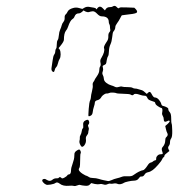

<svg xmlns="http://www.w3.org/2000/svg" viewBox="-20 -632 600 646"><path d="M268 -227Q276 -231 278 -227Q283 -219 277 -212Q275 -209 277.5 -204.5Q280 -200 278.5 -195Q277 -190 277 -186Q277 -182 272.5 -176.5Q268 -171 269 -164Q271 -152 263 -142Q255 -133 250 -145Q246 -153 247.5 -158.5Q249 -164 248.5 -168.5Q248 -173 251 -178Q254 -183 255 -190.5Q256 -198 258.5 -200Q261 -202 260 -210Q258 -223 268 -227ZM359 -610Q366 -615 372 -609Q379 -601 382 -606Q383 -608 407 -607L432 -606L437 -601Q445 -592 438.5 -588.5Q432 -585 401 -582Q391 -581 390 -580.5Q389 -580 384.5 -571Q380 -562 374 -554Q368 -546 368 -541Q368 -533 361 -525Q359 -522 357.5 -507Q356 -492 351.5 -482.5Q347 -473 346.5 -459.5Q346 -446 343.5 -443Q341 -440 339 -429Q338 -420 336.5 -417.5Q335 -415 330 -413Q326 -411 325.5 -410Q325 -409 326.5 -403Q328 -397 325.5 -391Q323 -385 326 -379.5Q329 -374 329.5 -366.5Q330 -359 338 -353Q346 -347 353.5 -345Q361 -343 366.5 -340Q372 -337 379.5 -339.5Q387 -342 391 -340.5Q395 -339 408.5 -339Q422 -339 426 -336.5Q430 -334 435 -334Q440 -334 443.5 -332.5Q447 -331 454 -329.5Q461 -328 467 -322L474 -316L478 -320Q485 -327 490 -316Q496 -304 501 -304Q508 -304 514.5 -296.5Q521 -289 523 -281Q524 -276 531 -275Q535 -274 540 -271.5Q545 -269 546 -267Q546 -266 546.5 -262.5Q547 -259 551.5 -254Q556 -249 556 -233.5Q556 -218 557.5 -215.5Q559 -213 559.5 -192.5Q560 -172 556 -166.5Q552 -161 552 -153.5Q552 -146 548 -141Q544 -136 547 -130L550 -124L545 -120Q540 -116 536.5 -113Q533 -110 533 -107Q533 -104 530.5 -103Q528 -102 526 -97Q523 -90 512 -77.5Q501 -65 494 -60Q486 -54 478 -52.5Q470 -51 466 -44Q462 -37 454 -38Q451 -38 447 -32Q442 -24 429 -24Q423 -24 411.5 -21.5Q400 -19 397 -17Q395 -15 388 -13Q381 -11 375 -13.5Q369 -16 362.5 -14.5Q356 -13 351.5 -14Q347 -15 341 -12Q335 -9 328 -11.5Q321 -14 315.5 -12.5Q310 -11 299 -13L287 -16L282 -11Q278 -6 266.5 -7Q255 -8 250.5 -9.5Q246 -11 239.5 -8Q233 -5 228 -6.5Q223 -8 213 -7Q192 -5 181 -14Q172 -21 166 -16Q162 -13 150 -11Q138 -9 135 -11Q130 -13 126 -17.5Q122 -22 122 -24Q122 -30 130 -30Q133 -30 137 -27Q148 -20 156 -27Q162 -32 169 -32Q176 -32 177 -33Q178 -36 181.5 -36Q185 -36 187 -33Q189 -30 197 -34.5Q205 -39 206.5 -42Q208 -45 211 -45Q219 -45 219 -59Q219 -67 224.5 -82Q230 -97 230 -107Q230 -117 232 -119Q233 -122 238.5 -125.5Q244 -129 246 -129Q249 -129 251 -124Q253 -119 251.5 -116.5Q250 -114 250 -106Q250 -70 247 -67Q245 -65 245 -61Q245 -59 248.5 -55Q252 -51 257.5 -47.5Q263 -44 267 -42Q274 -40 279 -36.5Q284 -33 293.5 -33Q303 -33 312.5 -30Q322 -27 330 -25.5Q338 -24 342.5 -23Q347 -22 355.5 -26Q364 -30 373 -32Q382 -34 389.5 -37Q397 -40 410 -39Q423 -38 429 -43Q433 -46 439.5 -50Q446 -54 452 -56.5Q458 -59 460 -59Q466 -59 477 -76Q482 -84 487 -85Q492 -86 495 -89Q498 -92 502 -92.5Q506 -93 505.5 -98Q505 -103 509.5 -108Q514 -113 521 -113Q527 -113 527.5 -115Q528 -117 525 -125Q523 -133 527 -137Q536 -147 536 -160Q536 -167 539 -170Q547 -177 543 -184Q540 -189 538 -199L536 -208L544 -215Q555 -225 549 -226Q547 -227 542 -224Q531 -219 531 -230Q531 -237 527.5 -242.5Q524 -248 526 -255Q528 -269 522 -269Q520 -269 511.5 -274.5Q503 -280 502.5 -284.5Q502 -289 497 -290Q485 -294 481.5 -296Q478 -298 476 -302Q473 -311 465 -310Q460 -310 451 -313Q434 -319 430 -314Q426 -309 419 -314Q415 -316 394.5 -316.5Q374 -317 371.5 -318.5Q369 -320 360 -320.5Q351 -321 347 -319Q343 -317 339.5 -317.5Q336 -318 330.5 -314.5Q325 -311 322 -307Q317 -297 308 -295Q299 -293 299 -286Q299 -282 296 -273Q293 -264 292 -255Q291 -246 285.5 -243Q280 -240 278 -241Q277 -242 277.5 -249.5Q278 -257 278.5 -266Q279 -275 280.5 -284Q282 -293 284 -296Q286 -302 286 -306.5Q286 -311 289.5 -325Q293 -339 292 -345.5Q291 -352 294.5 -356.5Q298 -361 298 -362.5Q298 -364 306 -375.5Q314 -387 314 -395.5Q314 -404 317 -408.5Q320 -413 318 -421.5Q316 -430 321 -437Q334 -459 330 -470Q328 -475 338 -490Q345 -499 344.5 -509Q344 -519 348 -523.5Q352 -528 351 -532.5Q350 -537 350 -542Q350 -547 348 -550.5Q346 -554 346 -558Q346 -577 322 -577Q315 -577 306.5 -586Q298 -595 291 -594Q284 -593 279.5 -591.5Q275 -590 268 -593L261 -597L256 -592Q250 -587 245 -587Q235 -587 231 -577Q229 -571 224 -568Q216 -563 209 -542Q206 -533 202 -529Q195 -520 195 -498Q195 -492 182 -476L177 -470L181 -465Q184 -459 184 -449Q184 -439 180.5 -433.5Q177 -428 175 -419Q173 -410 169 -406Q165 -402 164 -396Q162 -386 156 -392Q152 -396 153.5 -404.5Q155 -413 157 -428.5Q159 -444 162.5 -448.5Q166 -453 166 -459Q166 -465 168.5 -468Q171 -471 171 -482Q171 -493 174 -497Q177 -501 178 -513Q179 -525 182.5 -532.5Q186 -540 187.5 -546.5Q189 -553 193.5 -558.5Q198 -564 197.5 -572Q197 -580 201 -583.5Q205 -587 207 -592Q211 -601 226 -605Q236 -608 246 -605L257 -602L264 -606Q271 -610 279 -609Q302 -606 303 -603Q304 -599 306 -602Q315 -616 326 -604L333 -597L337 -603Q342 -608 349 -608Q356 -608 359 -610Z"/></svg>

Font: TT2020 Style D
Style: Italic
Weight: 400
Italic angle: -15°
Version: Version 0.2.000